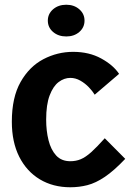

<svg xmlns="http://www.w3.org/2000/svg" viewBox="-20 -780 566 811"><path d="M277 11Q204 11 148.2 -22.5Q92.5 -56 61.2 -118Q30 -180 30 -266Q30 -368.5 67 -433.8Q104 -499 163.2 -530Q222.5 -561 289 -561Q356.5 -561 407.5 -533Q458.5 -505 483 -468L380 -380Q371 -395 355.2 -411.5Q339.5 -428 319.2 -439.5Q299 -451 277 -451Q251 -451 227.8 -433.5Q204.5 -416 189.8 -377.2Q175 -338.5 175 -274.5Q175 -227.5 185 -187.5Q195 -147.5 217.2 -123.2Q239.5 -99 277 -99Q301 -99 321.2 -107.5Q341.5 -116 365 -137Q388.5 -158 422.5 -196L509 -109Q461.5 -59 423 -33Q384.5 -7 349.5 2Q314.5 11 277 11ZM260 -626Q226.5 -626 204.2 -645Q182 -664 182 -693Q182 -721.5 204.2 -740.8Q226.5 -760 260 -760Q293 -760 315 -740.8Q337 -721.5 337 -693Q337 -664 315 -645Q293 -626 260 -626Z"/></svg>

Font: Junction
Style: Bold
Weight: 700
Designer: Caroline Hadilaksono
Foundry: Caroline Hadilaksono, Tyler Finck, The League of Moveable Type
Version: Version 2.000; ttfautohint (v1.8.3)